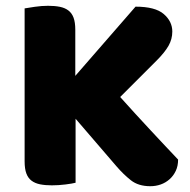

<svg xmlns="http://www.w3.org/2000/svg" viewBox="-20 -635 655 663"><path d="M241 -225V-4Q230 -1 206 2Q182 5 159 5Q136 5 118.5 1.5Q101 -2 89 -11Q77 -20 71 -36Q65 -52 65 -78V-606Q76 -608 100 -611.5Q124 -615 146 -615Q169 -615 186.5 -611.5Q204 -608 216 -599Q228 -590 234 -574Q240 -558 240 -532V-373L448 -612Q516 -612 545.5 -586.5Q575 -561 575 -526Q575 -500 562 -477Q549 -454 520 -425L395 -300Q420 -272 447.5 -242Q475 -212 501.5 -183.5Q528 -155 552.5 -129Q577 -103 595 -84Q595 -62 587 -45Q579 -28 565.5 -16Q552 -4 535 2Q518 8 499 8Q458 8 432 -12.5Q406 -33 382 -61Z"/></svg>

Font: Baloo Paaji
Style: Regular
Weight: 400
Designer: Shuchita Grover and Ek Type
Foundry: Ek Type
Version: Version 1.007;PS 1.000;hotconv 1.0.88;makeotf.lib2.5.647800